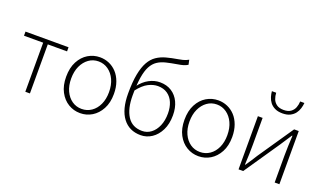

<svg xmlns="http://www.w3.org/2000/svg" viewBox="-80 -1296 3014 1798"><g transform="rotate(20 1427.0 -397.0)"><path d="M220 0V-489H29V-530H458V-489H266V0Z M769 13Q705 13 651 -19.5Q597 -52 564 -114Q531 -176 531 -264Q531 -353 564 -415.5Q597 -478 651 -510.5Q705 -543 769 -543Q817 -543 860 -524.5Q903 -506 936 -470.5Q969 -435 988 -382.5Q1007 -330 1007 -264Q1007 -176 973.5 -114Q940 -52 886.5 -19.5Q833 13 769 13ZM769 -29Q823 -29 866 -58.5Q909 -88 933.5 -141Q958 -194 958 -264Q958 -335 933.5 -388Q909 -441 866 -471.5Q823 -502 769 -502Q715 -502 672.5 -471.5Q630 -441 605.5 -388Q581 -335 581 -264Q581 -194 605.5 -141Q630 -88 672.5 -58.5Q715 -29 769 -29Z M1372 13Q1258 13 1194 -71.5Q1130 -156 1130 -315Q1130 -430 1145 -507.5Q1160 -585 1187.5 -634Q1215 -683 1255.5 -710.5Q1296 -738 1348 -752Q1400 -766 1461 -776Q1489 -781 1505 -785Q1521 -789 1533 -794Q1545 -799 1560 -807L1570 -760Q1549 -747 1526 -740.5Q1503 -734 1471 -729Q1411 -719 1363 -707.5Q1315 -696 1280 -672.5Q1245 -649 1222 -606Q1199 -563 1187.5 -491Q1176 -419 1176 -310Q1176 -180 1224.5 -104.5Q1273 -29 1372 -29Q1421 -29 1460.5 -59Q1500 -89 1522.5 -142Q1545 -195 1545 -265Q1545 -325 1525.5 -372.5Q1506 -420 1466.5 -447.5Q1427 -475 1370 -475Q1324 -475 1275 -450Q1226 -425 1174 -358V-403Q1215 -458 1268 -486.5Q1321 -515 1377 -515Q1444 -515 1493 -483.5Q1542 -452 1568.5 -396Q1595 -340 1595 -265Q1595 -179 1564 -116.5Q1533 -54 1482.5 -20.5Q1432 13 1372 13Z M1948 13Q1884 13 1830 -19.5Q1776 -52 1743 -114Q1710 -176 1710 -264Q1710 -353 1743 -415.5Q1776 -478 1830 -510.5Q1884 -543 1948 -543Q1996 -543 2039 -524.5Q2082 -506 2115 -470.5Q2148 -435 2167 -382.5Q2186 -330 2186 -264Q2186 -176 2152.5 -114Q2119 -52 2065.5 -19.5Q2012 13 1948 13ZM1948 -29Q2002 -29 2045 -58.5Q2088 -88 2112.5 -141Q2137 -194 2137 -264Q2137 -335 2112.5 -388Q2088 -441 2045 -471.5Q2002 -502 1948 -502Q1894 -502 1851.5 -471.5Q1809 -441 1784.5 -388Q1760 -335 1760 -264Q1760 -194 1784.5 -141Q1809 -88 1851.5 -58.5Q1894 -29 1948 -29Z M2345 0V-530H2392V-263Q2392 -220 2390.5 -168Q2389 -116 2386 -63H2391Q2408 -88 2429.5 -120.5Q2451 -153 2466 -178L2706 -530H2752V0H2705V-267Q2705 -311 2707 -363Q2709 -415 2712 -468H2707Q2691 -443 2669 -410Q2647 -377 2631 -352L2391 0ZM2551 -633Q2505 -633 2474 -648.5Q2443 -664 2425 -688Q2407 -712 2398.5 -740.5Q2390 -769 2388 -795H2431Q2432 -763 2443 -734Q2454 -705 2480 -686Q2506 -667 2551 -667Q2595 -667 2621 -686Q2647 -705 2658 -734Q2669 -763 2670 -795H2712Q2710 -769 2701.5 -740.5Q2693 -712 2675 -688Q2657 -664 2626.5 -648.5Q2596 -633 2551 -633Z"/></g></svg>

Font: Noto Sans SC ExtraLight
Style: Regular
Weight: 250
Designer: Ryoko NISHIZUKA 西塚涼子 (kana, bopomofo & ideographs); Paul D. Hunt (Latin, Greek & Cyrillic); Sandoll Communications 산돌커뮤니
Foundry: Adobe
Version: Version 2.004-H2;hotconv 1.0.118;makeotfexe 2.5.65603